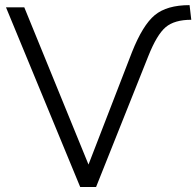

<svg xmlns="http://www.w3.org/2000/svg" viewBox="-20 -748 785 768"><path d="M300.8 0 3.9 -718.8H77.1L334 -89.8L507.8 -539.1Q550.8 -647.5 599.1 -687.5Q647.5 -727.5 738.3 -727.5L745.1 -668.9Q677.7 -668.9 642.6 -639.2Q607.4 -609.4 573.2 -523.4L364.3 0Z"/></svg>

Font: Min Sans Light
Style: Regular
Weight: 300
Designer: Jinseong-Kim, NotoSansCJK, Nunito
Foundry: Jinseong-Kim
Version: Version 1.400;Glyphs 3.1.2 (3151)